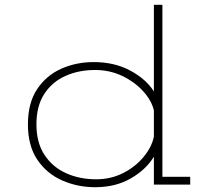

<svg xmlns="http://www.w3.org/2000/svg" viewBox="-20 -770 915 801"><path d="M377.5 11Q303 11 238.8 -17.5Q174.5 -46 135.5 -104Q96.5 -162 96.5 -251Q96.5 -340 134.5 -397.5Q172.5 -455 235 -483Q297.5 -511 371 -511Q457.5 -511 523.5 -475.5Q589.5 -440 622 -388.5V-750H657.5V-32.5H773.5V0H622V-116.5Q590.5 -63.5 526.5 -26.2Q462.5 11 377.5 11ZM132 -251Q132 -175 165.5 -124Q199 -73 255.5 -47.5Q312 -22 381 -22Q442.5 -22 494 -48.2Q545.5 -74.5 579.2 -115.5Q613 -156.5 622 -200V-309.5Q612.5 -350 577.8 -388.8Q543 -427.5 490.8 -452.8Q438.5 -478 376.5 -478Q308.5 -478 253 -453.2Q197.5 -428.5 164.8 -378.2Q132 -328 132 -251Z"/></svg>

Font: Trispace SemiExpanded Thin
Style: Regular
Weight: 100
Width: 6
Designer: Tyler Finck
Foundry: Etcetera Type Company
Version: Version 1.210; ttfautohint (v1.8.3)